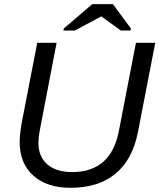

<svg xmlns="http://www.w3.org/2000/svg" viewBox="-20 -894 767 924"><path d="M319.3 9.8Q205.6 9.8 140.1 -49.1Q74.7 -107.9 74.7 -210.4Q74.7 -231.9 78.4 -262Q82 -292 85.9 -310.1L159.2 -688H252.4L173.3 -276.4Q165 -233.9 165 -206.5Q165 -140.1 207.8 -103Q250.5 -65.9 327.1 -65.9Q514.6 -65.9 552.2 -264.2L634.3 -688H727.1L644 -258.8Q617.7 -125.5 535.6 -57.9Q453.6 9.8 319.3 9.8ZM609.9 -756.8 607.9 -747.1H561.5L467.8 -814.9H466.8L340.3 -747.1H285.2L287.1 -756.8L423.8 -874H523.4Z"/></svg>

Font: Liberation Sans
Style: Italic
Weight: 400
Italic angle: -12°
Designer: Steve Matteson
Foundry: Ascender Corporation
Version: Version 2.1.5